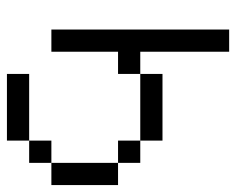

<svg xmlns="http://www.w3.org/2000/svg" viewBox="-82 -458 665 540"><g transform="rotate(90 250.0 -187.5)"><path d="M375 62.5H187.5V125H375ZM375 62.5H437.5V0H375ZM437.5 0H500V-187.5H437.5ZM62.5 -500Q62.5 -500 62.5 0H125V-187.5H187.5V-250H125Q125 -250 125 -500ZM437.5 -187.5V-250H375V-187.5ZM187.5 -250H375V-312.5H187.5Z"/></g></svg>

Font: Unifont
Style: Regular
Weight: 500
Version: Version 15.1.04